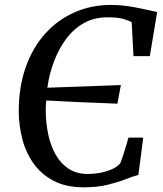

<svg xmlns="http://www.w3.org/2000/svg" viewBox="-20 -772 680 799"><path d="M328 7.5Q255 7.5 203.8 -19.2Q152.5 -46 120.2 -91Q88 -136 73.2 -192.2Q58.5 -248.5 58 -307.5Q58 -410.5 87.2 -492.8Q116.5 -575 168.8 -632.8Q221 -690.5 290.8 -721Q360.5 -751.5 441 -751.5Q470 -751.5 495.5 -748.5Q521 -745.5 544.5 -741Q568 -736.5 590.2 -731.5Q612.5 -726.5 634 -722L603.5 -538.5H535.5L528 -679.5Q513 -688 490.2 -694Q467.5 -700 427 -700Q372 -700 329.2 -676Q286.5 -652 255.5 -610.5Q224.5 -569 204.8 -516.5Q185 -464 177 -407L483 -418L468.5 -340.5Q445.5 -341.5 410 -343Q374.5 -344.5 333.2 -346Q292 -347.5 250.2 -349.8Q208.5 -352 172.5 -354Q171 -341.5 170.5 -329.2Q170 -317 170.5 -303.5Q171.5 -255 181.5 -209.2Q191.5 -163.5 212.5 -127Q233.5 -90.5 266.5 -69.2Q299.5 -48 346.5 -48Q367 -48 392.8 -52.2Q418.5 -56.5 442.2 -66.2Q466 -76 480.5 -92.5Q485 -104 489.5 -117Q494 -130 498.2 -143.8Q502.5 -157.5 506.8 -171.8Q511 -186 514.5 -199.5H576L556 -44Q534 -38.5 502.8 -26.2Q471.5 -14 428.5 -3.2Q385.5 7.5 328 7.5Z"/></svg>

Font: Merriweather 24pt
Style: Italic
Weight: 400
Italic angle: -7.8°
Designer: Eben Sorkin
Foundry: Eben Sorkin
Version: Version 2.101